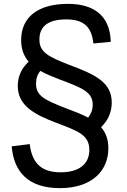

<svg xmlns="http://www.w3.org/2000/svg" viewBox="-20 -762 660 994"><path d="M40.5 -4.5C51.5 128 126.5 212 290 212C457 212 541 121 541 5.5C541 -41.5 527.5 -76 503 -103.5C539.5 -138 558.5 -181.5 558.5 -231C558.5 -336 473 -376 340.5 -425.5C228 -469 184 -492.5 184 -557.5C184 -627 231.5 -661.5 322.5 -661.5C408 -661.5 454 -628.5 463.5 -537L553.5 -545.5C549.5 -690 455 -742 332 -742C178 -742 89.5 -674.5 89.5 -554.5C89.5 -506.5 104 -471 128.5 -442.5C94 -411.5 72 -369 72 -317.5C72 -215.5 157 -170 270.5 -126.5C383.5 -84 442.5 -63.5 442.5 14C442.5 86.5 390.5 130 294 130C205 130 146.5 93 134 -16ZM166.5 -329C166.5 -355.5 174 -377.5 189 -395C218 -378.5 251.5 -365 288 -351C401.5 -308 460 -287.5 460 -220C460 -194 451 -171.5 436.5 -153C404.5 -170 366 -185 323 -201C210 -244.5 166.5 -266 166.5 -329Z"/></svg>

Font: Monaspace Krypton
Style: Regular
Weight: 400
Designer: Riley Cran & the Lettermatic Team
Foundry: Lettermatic
Version: Version 1.200 (Monaspace Krypton)